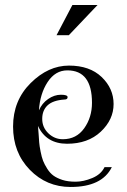

<svg xmlns="http://www.w3.org/2000/svg" viewBox="-20 -734 504 764"><path d="M396 -69H425Q386 10 261 10Q165 10 98.5 -58.5Q32 -127 32 -230.5Q32 -334 102 -403.5Q172 -473 254.5 -473Q337 -473 384.5 -427.5Q432 -382 432 -320Q432 -258 381 -210Q330 -162 247 -162Q164 -162 131 -233Q132 -226 133.5 -203Q135 -180 136 -167Q137 -154 141.5 -131Q146 -108 151.5 -94Q157 -80 168 -62.5Q179 -45 193 -35Q207 -25 228.5 -18Q250 -11 281 -11Q312 -11 347 -25.5Q382 -40 396 -69ZM346 -325Q346 -454 248 -454Q200 -454 169.5 -407.5Q139 -361 135 -295Q147 -323 171.5 -340Q196 -357 222.5 -357Q249 -357 249 -347.5Q249 -338 237 -338Q191 -335 169.5 -315Q148 -295 148 -261Q148 -227 172.5 -203.5Q197 -180 230 -180Q284 -180 315 -223.5Q346 -267 346 -325ZM368 -714 254 -594H205L268 -714Z"/></svg>

Font: Spirax
Style: Regular
Weight: 400
Designer: Brenda Gallo (gbrenda1987@gmail.com)
Foundry: Brenda Gallo
Version: Version 1.002